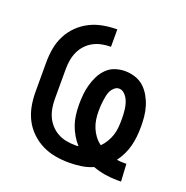

<svg xmlns="http://www.w3.org/2000/svg" viewBox="-102 -623 704 726"><g transform="rotate(20 250.0 -260.0)"><path d="M445 8Q420 8 395 4Q370 0 346 -9Q323 1 298.5 4.5Q274 8 249 8Q221 8 193.5 3Q166 -2 141 -14.5Q116 -27 95.5 -47Q75 -67 62.5 -92Q50 -117 45 -144.5Q40 -172 40 -200V-320Q40 -348 45 -376Q50 -404 63 -429Q76 -454 96 -473.5Q116 -493 141 -505.5Q166 -518 194 -523Q222 -528 250 -528V-458Q232 -458 214 -454.5Q196 -451 180 -442.5Q164 -434 151.5 -420.5Q139 -407 131.5 -390.5Q124 -374 121 -356Q118 -338 118 -320V-200Q118 -182 121 -164Q124 -146 131.5 -129.5Q139 -113 151.5 -99.5Q164 -86 179.5 -77.5Q195 -69 213 -65.5Q231 -62 249 -62Q253 -62 256.5 -62Q260 -62 263 -63Q250 -77 239.5 -95Q229 -113 222.5 -132Q216 -151 213.5 -171.5Q211 -192 211 -212Q211 -233 213 -253Q215 -273 220.5 -292.5Q226 -312 235 -330Q244 -348 258.5 -362.5Q273 -377 292.5 -383.5Q312 -390 332 -390Q353 -390 373 -383.5Q393 -377 408 -363.5Q423 -350 433.5 -331.5Q444 -313 450 -293.5Q456 -274 458 -253.5Q460 -233 460 -213Q460 -193 458 -173Q456 -153 451 -134Q446 -115 437.5 -97.5Q429 -80 417 -64Q424 -63 431.5 -62.5Q439 -62 446 -62H456L460 8ZM341 -95Q352 -106 360.5 -120Q369 -134 374 -149Q379 -164 380.5 -180Q382 -196 382 -212Q382 -223 381.5 -234Q381 -245 379.5 -255.5Q378 -266 375 -276.5Q372 -287 366.5 -296.5Q361 -306 352.5 -313Q344 -320 333 -320Q323 -320 314.5 -312.5Q306 -305 301.5 -295.5Q297 -286 295 -275.5Q293 -265 291.5 -254.5Q290 -244 289.5 -233.5Q289 -223 289 -213Q289 -196 291.5 -179.5Q294 -163 300.5 -147.5Q307 -132 317 -118.5Q327 -105 341 -95Z"/></g></svg>

Font: Iosevka Term
Style: Regular
Weight: 400
Monospace: yes
Designer: Belleve Invis
Foundry: Belleve Invis
Version: Version 30.0.1